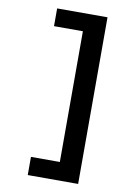

<svg xmlns="http://www.w3.org/2000/svg" viewBox="-102 -877 766 1087"><g transform="rotate(10 281.0 -333.0)"><path d="M425.8 146.5H136.2V42H302.2V-709.5H136.2V-811.5H425.8Z"/></g></svg>

Font: Reddit Mono ExtraBold
Style: Regular
Weight: 800
Monospace: yes
Designer: Stephen Hutchings
Foundry: Reddit
Version: Version 1.014